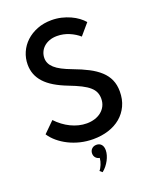

<svg xmlns="http://www.w3.org/2000/svg" viewBox="-177 -862 950 1184"><g transform="rotate(-20 298.0 -269.5)"><path d="M35 -114.1 104.5 -182.7Q124.1 -161.8 146.8 -144.8Q169.5 -127.7 194.3 -115.7Q219.1 -103.6 245.5 -97Q271.8 -90.5 298.2 -90.5Q326.4 -90.5 350.9 -98.2Q375.5 -105.9 393.6 -120.5Q411.8 -135 422.5 -156.1Q433.2 -177.3 433.2 -204.1Q433.2 -227.3 425 -246.1Q416.8 -265 397.7 -281.8Q378.6 -298.6 347.3 -314.5Q315.9 -330.5 269.5 -348.2Q220 -367.3 183.9 -389.1Q147.7 -410.9 124.3 -436.6Q100.9 -462.3 89.5 -491.8Q78.2 -521.4 78.2 -555.5Q78.2 -597.7 94.8 -635.5Q111.4 -673.2 141.8 -701.6Q172.3 -730 214.8 -746.8Q257.3 -763.6 309.5 -763.6Q342.7 -763.6 373.4 -756.4Q404.1 -749.1 430.7 -737Q457.3 -725 478.4 -709.3Q499.5 -693.6 513.6 -676.8L451.4 -604.1Q438.2 -615.9 422 -625.9Q405.9 -635.9 387.7 -643.6Q369.5 -651.4 349.5 -655.7Q329.5 -660 308.2 -660Q279.5 -660 257.3 -651.6Q235 -643.2 219.8 -629.1Q204.5 -615 196.6 -596.6Q188.6 -578.2 188.6 -557.7Q188.6 -539.1 196.4 -523Q204.1 -506.8 220.7 -491.8Q237.3 -476.8 263.9 -463Q290.5 -449.1 328.2 -435Q383.6 -414.5 425.9 -392.5Q468.2 -370.5 497.3 -343.6Q526.4 -316.8 541.1 -283.4Q555.9 -250 555.9 -206.8Q555.9 -154.1 536.6 -113Q517.3 -71.8 483.4 -43.4Q449.5 -15 403.2 -0.2Q356.8 14.5 302.7 14.5Q259.1 14.5 218.6 4.8Q178.2 -5 143.2 -22.5Q108.2 -40 80.5 -63.4Q52.7 -86.8 35 -114.1ZM307.3 53.6Q326.8 53.6 338.6 66.6Q350.5 79.5 350.5 104.5Q350.5 119.5 345.7 136.1Q340.9 152.7 332.5 168.6Q324.1 184.5 312.3 199.3Q300.5 214.1 285.9 225.5L270 211.8Q275.5 205.9 280.2 197.3Q285 188.6 289.1 178.9Q293.2 169.1 295.9 158.2Q298.6 147.3 299.5 136.8Q283.6 134.1 273.9 123Q264.1 111.8 264.1 95.5Q264.1 77.3 276.1 65.5Q288.2 53.6 307.3 53.6Z"/></g></svg>

Font: Spartan MB SemBd
Style: Regular
Weight: 600
Designer: Matt Bailey, Mirko Velimirovic
Foundry: Matt Bailey
Version: Version 1.005